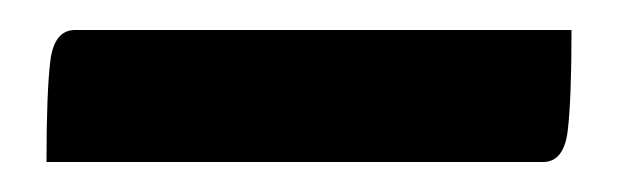

<svg xmlns="http://www.w3.org/2000/svg" viewBox="-20 13 412 128"><path d="M11 121Q11 75 13.5 54Q16 33 30 33H361Q361 79 358.5 100Q356 121 342 121Z"/></svg>

Font: Yanone Kaffeesatz SemiBold
Style: Regular
Weight: 600
Designer: Yanone (Cyrillic: Daniel Pouzeot, Huerta Tipografica, and Cyreal)
Foundry: Yanone
Version: Version 2.003